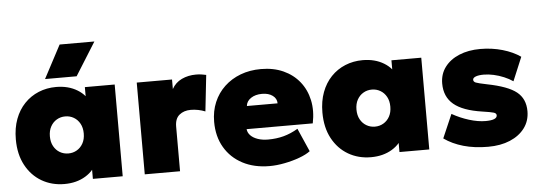

<svg xmlns="http://www.w3.org/2000/svg" viewBox="-50 -921 3049 1084"><g transform="rotate(-5 1474.0 -378.5)"><path d="M275.5 15Q204 15 147 -18.2Q90 -51.5 56.8 -113.2Q23.5 -175 23.5 -260Q23.5 -324 42.5 -374.8Q61.5 -425.5 95.8 -461.2Q130 -497 176 -516Q222 -535 275.5 -535Q344.5 -535 395.2 -504.2Q446 -473.5 464.5 -421L437.5 -378V-520H606.5V0H437.5V-142L464.5 -99Q446 -46.5 395.2 -15.8Q344.5 15 275.5 15ZM312.5 -155Q339 -155 360.8 -167.8Q382.5 -180.5 395.5 -204Q408.5 -227.5 408.5 -260Q408.5 -292.5 395.5 -316Q382.5 -339.5 360.8 -352.2Q339 -365 312.5 -365Q286 -365 264.2 -352.2Q242.5 -339.5 229.5 -316Q216.5 -292.5 216.5 -260Q216.5 -227.5 229.5 -204Q242.5 -180.5 264.2 -167.8Q286 -155 312.5 -155ZM217.5 -585 316.5 -772H513.5L396.5 -585Z M731.5 0V-520H931.5V-466Q951 -501.5 987.5 -518.8Q1024 -536 1068 -536Q1086.5 -536 1099.8 -533.8Q1113 -531.5 1126 -529L1103.5 -324Q1085 -331.5 1063.8 -335.8Q1042.5 -340 1021.5 -340Q982.5 -340 957 -319Q931.5 -298 931.5 -253V0Z M1438.5 15Q1351 15 1285.5 -19.5Q1220 -54 1183.8 -116Q1147.5 -178 1147.5 -261Q1147.5 -321.5 1168.8 -371.8Q1190 -422 1228.8 -458.5Q1267.5 -495 1320.2 -515Q1373 -535 1436.5 -535Q1507.5 -535 1562.8 -510Q1618 -485 1654 -440.2Q1690 -395.5 1703 -335.2Q1716 -275 1701.5 -204H1326.5Q1328.5 -183.5 1343.8 -168Q1359 -152.5 1384.5 -143.8Q1410 -135 1442.5 -135Q1490 -135 1531 -146Q1572 -157 1612.5 -181L1670.5 -49Q1647.5 -31.5 1608 -17Q1568.5 -2.5 1523.5 6.2Q1478.5 15 1438.5 15ZM1339.5 -334H1513.5Q1513.5 -361 1490.5 -378Q1467.5 -395 1430.5 -395Q1392.5 -395 1367.2 -378Q1342 -361 1339.5 -334Z M2013 15Q1941.5 15 1884.5 -18.2Q1827.5 -51.5 1794.2 -113.2Q1761 -175 1761 -260Q1761 -324 1780 -374.8Q1799 -425.5 1833.2 -461.2Q1867.5 -497 1913.5 -516Q1959.5 -535 2013 -535Q2082 -535 2132.8 -504.2Q2183.5 -473.5 2202 -421L2175 -378V-520H2344V0H2175V-142L2202 -99Q2183.5 -46.5 2132.8 -15.8Q2082 15 2013 15ZM2050 -155Q2076.5 -155 2098.2 -167.8Q2120 -180.5 2133 -204Q2146 -227.5 2146 -260Q2146 -292.5 2133 -316Q2120 -339.5 2098.2 -352.2Q2076.5 -365 2050 -365Q2023.5 -365 2001.8 -352.2Q1980 -339.5 1967 -316Q1954 -292.5 1954 -260Q1954 -227.5 1967 -204Q1980 -180.5 2001.8 -167.8Q2023.5 -155 2050 -155Z M2677 14Q2599.5 14 2537.2 -3.8Q2475 -21.5 2428 -55L2486 -189Q2532 -163 2582.2 -147.5Q2632.5 -132 2675 -132Q2707.5 -132 2723.8 -138.8Q2740 -145.5 2740 -159Q2740 -170.5 2724.5 -175.2Q2709 -180 2661 -187Q2551.5 -203 2500.2 -246Q2449 -289 2449 -364Q2449 -417.5 2478.5 -457Q2508 -496.5 2560 -518.2Q2612 -540 2680 -540Q2746 -540 2805.5 -522.8Q2865 -505.5 2907 -476L2851 -342Q2828.5 -357.5 2800.5 -369.2Q2772.5 -381 2743 -387.5Q2713.5 -394 2687 -394Q2658.5 -394 2641.8 -387.8Q2625 -381.5 2625 -370Q2625 -359 2638.2 -353.5Q2651.5 -348 2701 -338Q2818 -315 2866.5 -276.2Q2915 -237.5 2915 -167Q2915 -112.5 2884.8 -71.8Q2854.5 -31 2801 -8.5Q2747.5 14 2677 14Z"/></g></svg>

Font: Geologica Black
Style: Regular
Weight: 900
Designer: Sindre Bremnes, Frode Helland
Foundry: Monokrom Skriftforlag AS
Version: Version 1.010;gftools[0.9.28]